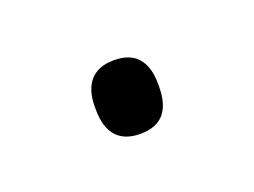

<svg xmlns="http://www.w3.org/2000/svg" viewBox="-33 -354 230 174"><g transform="rotate(-20 82.0 -266.5)"><path d="M82 -230.5Q67 -230.5 59.2 -239.2Q51.5 -248 51.5 -265V-268Q51.5 -284 59.2 -292.8Q67 -301.5 82 -301.5Q97.5 -301.5 105 -292.8Q112.5 -284 112.5 -268V-265Q112.5 -248 105 -239.2Q97.5 -230.5 82 -230.5Z"/></g></svg>

Font: Anek Gurmukhi Medium ExtraLight
Style: Regular
Weight: 250
Version: Version 1.003